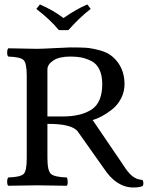

<svg xmlns="http://www.w3.org/2000/svg" viewBox="-20 -832 680 862"><path d="M295.9 -578.1Q246.1 -578.1 219.5 -560.5Q192.9 -543 192.9 -520V-309.1H261.2Q344.2 -309.1 391.6 -340.6Q439 -372.1 439 -454.1Q439 -494.1 426 -520.5Q413.1 -546.9 389.6 -558.3Q366.2 -569.8 345 -574Q323.7 -578.1 295.9 -578.1ZM192.9 -122.1Q192.9 -64.9 209 -51Q225.1 -37.1 279.8 -35.2Q283.7 -30.3 283.9 -16.1Q284.2 -2 279.8 2Q188 0 147 0Q106 0 17.1 2Q12.2 -2 12.2 -15.9Q12.2 -29.8 17.1 -35.2Q72.3 -37.1 86.2 -51Q100.1 -64.9 100.1 -122.1V-491.2Q100.1 -548.3 85.9 -562.3Q71.8 -576.2 17.1 -578.1Q12.2 -582 12.2 -595.9Q12.2 -609.9 17.1 -615.2Q104 -613.3 146 -612.8Q167 -612.8 225.6 -616Q284.2 -619.1 294.9 -619.1Q338.9 -619.1 364.5 -617.7Q390.1 -616.2 427.5 -606.2Q464.8 -596.2 486.8 -576.2Q538.6 -530.3 539.1 -455.1Q539.1 -419.9 523.4 -389.9Q507.8 -359.9 483.4 -340.8Q459 -321.8 437.5 -310.3Q416 -298.8 396 -293L532.2 -92.8Q553.2 -58.6 573 -42.2Q592.8 -25.9 620.1 -23.9Q627 -9.8 621.1 2.9Q606.9 9.8 579.1 9.8Q502.9 9.8 446.8 -75.2L330.1 -240.2Q305.2 -276.4 192.9 -275.9ZM244.1 -696.8Q208 -741.7 143.1 -792L159.2 -812Q219.2 -786.1 265.1 -751Q322.3 -791 372.1 -812L387.2 -792Q337.4 -753.9 287.1 -696.8Z"/></svg>

Font: Linux Libertine Mono
Style: Mono
Weight: 400
Designer: Philipp H. Poll
Foundry: Philipp H. Poll
Version: Version 5.1.7 ; ttfautohint (v0.9)